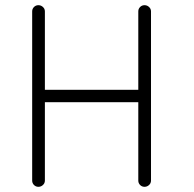

<svg xmlns="http://www.w3.org/2000/svg" viewBox="-20 -720 749 740"><path d="M513 -24V-326H153V-24Q153 -14 145.5 -7Q138 0 128 0Q118 0 111 -7Q104 -14 104 -24V-676Q104 -686 111 -693Q118 -700 128 -700Q138 -700 145.5 -693Q153 -686 153 -676V-374H513V-676Q513 -686 520 -693Q527 -700 537 -700Q547 -700 554.5 -693Q562 -686 562 -676V-24Q562 -14 554.5 -7Q547 0 537 0Q527 0 520 -7Q513 -14 513 -24Z"/></svg>

Font: Quicksand
Style: Regular
Weight: 400
Designer: Andrew Paglinawan
Foundry: Andrew Paglinawan
Version: 1.002